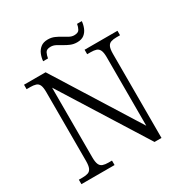

<svg xmlns="http://www.w3.org/2000/svg" viewBox="-198 -1039 1144 1194"><g transform="rotate(-30 374.0 -442.0)"><path d="M43 0V-32H70Q94 -32 109.5 -37.5Q125 -43 132.5 -60Q140 -77 140 -111V-605Q140 -639 132.5 -655.5Q125 -672 109 -677Q93 -682 70 -682H43V-714H198L574 -113V-605Q574 -639 566 -655.5Q558 -672 542.5 -677Q527 -682 503 -682H478V-714H714V-682H688Q665 -682 649 -676.5Q633 -671 625.5 -654.5Q618 -638 618 -603V0H568L185 -611V-111Q185 -77 192.5 -60Q200 -43 216 -37.5Q232 -32 255 -32H281V0ZM462 -777Q437 -777 415.5 -786Q394 -795 375.5 -806.5Q357 -818 339.5 -827Q322 -836 304 -836Q274 -836 265.5 -818.5Q257 -801 254 -781H219Q221 -806 230.5 -829.5Q240 -853 259.5 -868.5Q279 -884 311 -884Q337 -884 358.5 -874.5Q380 -865 398.5 -853.5Q417 -842 434 -833Q451 -824 468 -824Q497 -824 506 -840.5Q515 -857 518 -877H552Q550 -852 540.5 -829Q531 -806 512.5 -791.5Q494 -777 462 -777Z"/></g></svg>

Font: Noto Serif Kannada Light
Style: Regular
Weight: 300
Version: Version 2.003